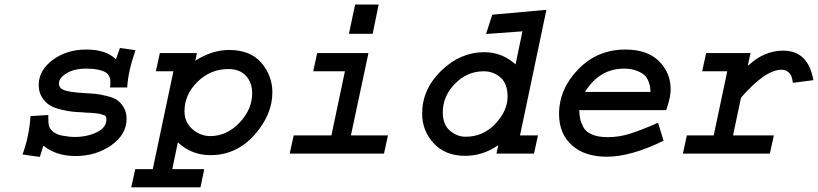

<svg xmlns="http://www.w3.org/2000/svg" viewBox="-20 -676 3600 845"><path d="M507.8 -464.8 576.2 -455.1Q543 -359.4 540 -291H463.9Q465.8 -298.8 465.8 -313.5Q465.8 -345.7 443.4 -358.4Q415 -374 359.4 -374Q306.6 -374 272.9 -353.5Q239.3 -333 239.3 -308.6Q239.3 -288.1 262.2 -279.3Q285.2 -270.5 346.7 -266.6Q381.8 -264.6 398.4 -263.2Q415 -261.7 446.8 -254.4Q478.5 -247.1 494.6 -236.3Q510.7 -225.6 523.9 -204.1Q537.1 -182.6 537.1 -153.3Q537.1 -84 469.7 -36.6Q402.3 10.7 312.5 10.7Q226.6 10.7 170.9 -35.2L155.3 14.6L79.1 3.9Q108.4 -75.2 114.3 -165L192.4 -169.9Q192.4 -133.8 195.3 -123Q200.2 -105.5 216.3 -94.2Q232.4 -83 254.4 -79.1Q276.4 -75.2 287.6 -74.2Q298.8 -73.2 307.6 -73.2Q363.3 -73.2 405.8 -93.8Q448.2 -114.3 448.2 -150.4Q448.2 -159.2 445.8 -163.6Q443.4 -168 426.8 -172.9Q410.2 -177.7 377 -179.7Q354.5 -179.7 344.7 -181.6Q317.4 -182.6 298.3 -184.6Q279.3 -186.5 248.5 -193.8Q217.8 -201.2 198.7 -212.9Q179.7 -224.6 165 -247.6Q150.4 -270.5 150.4 -301.8Q150.4 -366.2 211.9 -412.1Q273.4 -458 359.4 -458Q447.3 -458 490.2 -415Z M683.6 -442.4H846.7L839.8 -409.2Q914.1 -456.1 988.3 -456.1Q1082 -456.1 1130.4 -399.4Q1178.7 -342.8 1178.7 -269.5Q1178.7 -170.9 1099.6 -82Q1020.5 6.8 906.2 6.8Q822.3 6.8 762.7 -49.8L738.3 68.4H878.9L862.3 148.4H557.6L575.2 68.4H652.3L743.2 -362.3H666ZM985.4 -372.1Q906.2 -372.1 849.1 -315.9Q792 -259.8 792 -186.5Q792 -137.7 827.1 -107.4Q862.3 -77.1 905.3 -77.1Q977.5 -77.1 1033.7 -135.7Q1089.8 -194.3 1089.8 -265.6Q1089.8 -312.5 1062.5 -342.3Q1035.2 -372.1 985.4 -372.1Z M1376 -442.4H1601.6L1524.4 -80.1H1687.5L1669.9 0H1254.9L1272.5 -80.1H1438.5L1498 -362.3H1358.4ZM1515.6 -527.3 1543 -656.2H1646.5L1620.1 -527.3Z M2146.5 -611.3 2384.8 -632.8 2268.6 -80.1H2347.7L2330.1 0H2165L2172.9 -37.1Q2105.5 9.8 2027.3 9.8Q1939.5 9.8 1888.7 -45.4Q1837.9 -100.6 1837.9 -175.8Q1837.9 -283.2 1921.9 -364.7Q2005.9 -446.3 2111.3 -446.3Q2189.5 -446.3 2249 -392.6L2279.3 -538.1L2119.1 -526.4ZM2213.9 -251Q2213.9 -307.6 2182.6 -335Q2151.4 -362.3 2109.4 -362.3Q2036.1 -362.3 1982.4 -307.6Q1928.7 -252.9 1928.7 -181.6Q1928.7 -127.9 1960 -101.1Q1991.2 -74.2 2029.3 -74.2Q2106.4 -74.2 2160.2 -131.3Q2213.9 -188.5 2213.9 -251Z M2876 -135.7 2900.4 -56.6Q2756.8 13.7 2650.4 13.7Q2552.7 13.7 2496.6 -37.1Q2440.4 -87.9 2440.4 -173.8Q2440.4 -284.2 2524.9 -371.1Q2609.4 -458 2732.4 -458Q2829.1 -458 2880.4 -406.7Q2931.6 -355.5 2931.6 -283.2Q2931.6 -252.9 2918 -210L2912.1 -191.4H2529.3Q2530.3 -169.9 2532.7 -155.8Q2535.2 -141.6 2545.9 -119.1Q2556.6 -96.7 2584.5 -84.5Q2612.3 -72.3 2655.3 -72.3Q2704.1 -72.3 2753.4 -87.9Q2802.7 -103.5 2876 -135.7ZM2554.7 -271.5H2842.8Q2841.8 -284.2 2841.3 -291.5Q2840.8 -298.8 2834.5 -316.4Q2828.1 -334 2816.9 -344.7Q2805.7 -355.5 2782.2 -364.7Q2758.8 -374 2726.6 -374Q2618.2 -374 2554.7 -271.5Z M3087.9 -442.4H3283.2L3271.5 -389.6L3273.4 -387.7Q3342.8 -453.1 3426.8 -453.1Q3537.1 -453.1 3559.6 -323.2L3469.7 -311.5Q3466.8 -328.1 3463.9 -337.9Q3460.9 -347.7 3449.7 -358.4Q3438.5 -369.1 3419.9 -369.1Q3347.7 -369.1 3241.2 -246.1L3206.1 -80.1H3385.7L3368.2 0H2985.4L3002.9 -80.1H3121.1L3180.7 -362.3H3070.3Z"/></svg>

Font: Thabit-Bold-Oblique
Style: Bold Oblique
Weight: 700
Designer: Regenerated by Nadim Shaikli
Foundry: MAK Alagha
Version: 0.01